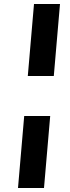

<svg xmlns="http://www.w3.org/2000/svg" viewBox="-20 -830 350 960"><path d="M70 110 101 -250H231L200 110ZM119 -450 150 -810H280L249 -450Z"/></svg>

Font: Share
Style: Bold Italic
Weight: 700
Designer: Ralph du Carrois
Version: Version 1.002